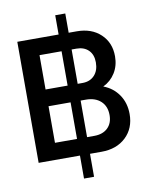

<svg xmlns="http://www.w3.org/2000/svg" viewBox="-95 -823 794 1016"><g transform="rotate(-10 302.0 -315.0)"><path d="M370.5 -650.5Q449.5 -650.5 498.2 -604.8Q547 -559 547 -485.5Q547 -435 523 -396.5Q499 -358 458 -338.5Q509.5 -319 539.8 -274.8Q570 -230.5 570 -171Q570 -94.5 520.2 -47.2Q470.5 0 389 0H327V123.5H273V0H51V-650.5H273V-754H327V-650.5ZM154.5 -376H273V-560.5H154.5ZM353 -560.5H327V-376H353Q393.5 -376 417.5 -401.8Q441.5 -427.5 441.5 -471.5Q441.5 -513 417.5 -536.8Q393.5 -560.5 353 -560.5ZM154.5 -89.5H273V-286H154.5ZM355 -286H327V-89.5H366Q411.5 -89.5 438 -114.8Q464.5 -140 464.5 -184Q464.5 -231.5 435 -258.8Q405.5 -286 355 -286Z"/></g></svg>

Font: Overused Grotesk Medium
Style: Regular
Weight: 525
Version: Version 0.004